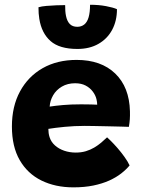

<svg xmlns="http://www.w3.org/2000/svg" viewBox="-20 -784 598 806"><path d="M524 -89.5Q510 -72.5 489 -56Q468 -39.5 438.8 -26.2Q409.5 -13 372 -5.2Q334.5 2.5 288 2.5Q212.5 2.5 154 -26.2Q95.5 -55 62.8 -111.8Q30 -168.5 30 -253Q30 -337.5 64 -400.2Q98 -463 159 -497.8Q220 -532.5 301.5 -532.5Q404.5 -532.5 463.8 -475.2Q523 -418 525.5 -317Q526 -298.5 525 -283.5Q524 -268.5 521 -251.5Q513.5 -252 489 -252.5Q464.5 -253 433.8 -253.8Q403 -254.5 375.8 -255Q348.5 -255.5 335.5 -255.5Q292 -255.5 251.2 -251.5Q210.5 -247.5 183 -243Q183 -234 184.2 -225.2Q185.5 -216.5 188 -208.5Q194.5 -188 210.8 -173.5Q227 -159 249.8 -151.2Q272.5 -143.5 298 -143.5Q321 -143.5 340.2 -149.2Q359.5 -155 375.5 -164.5Q391.5 -174 404.8 -185.2Q418 -196.5 429.5 -207.5Q432.5 -205 445 -192.8Q457.5 -180.5 473 -162.8Q488.5 -145 502.5 -125.5Q516.5 -106 524 -89.5ZM188.5 -336.5Q211 -340 244 -343Q277 -346 320.5 -346Q344 -346 362.2 -345.5Q380.5 -345 388 -344.5Q388 -355 385 -367.5Q381 -384.5 369.2 -400Q357.5 -415.5 339.2 -425Q321 -434.5 295.5 -434.5Q263.5 -434.5 239.8 -420.5Q216 -406.5 203 -384Q190 -361.5 188.5 -336.5ZM471 -745.5Q471 -696.5 450.8 -658.8Q430.5 -621 393.2 -599.8Q356 -578.5 305 -578.5Q229.5 -578.5 192 -611.8Q154.5 -645 145 -705Q141.5 -726 141.5 -753.5Q154.5 -757.5 175.2 -759.2Q196 -761 217.5 -761.8Q239 -762.5 253.5 -762.5Q253.5 -749.5 254.2 -738.2Q255 -727 257 -717.5Q261.5 -695 273 -683.2Q284.5 -671.5 304.5 -671.5Q321.5 -671.5 333.8 -681.2Q346 -691 352 -711.5Q358 -732 358 -764Q395 -764 425.2 -758.2Q455.5 -752.5 471 -745.5Z"/></svg>

Font: Grandstander Thin
Style: Bold
Weight: 700
Version: Version 1.200